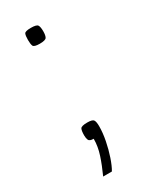

<svg xmlns="http://www.w3.org/2000/svg" viewBox="-145 -453 493 610"><g transform="rotate(-30 102.0 -148.0)"><path d="M81 -352Q60 -352 57 -359Q54 -366 54 -381Q54 -397 57 -403.5Q60 -410 81 -410Q102 -410 106 -403.5Q110 -397 110 -381Q110 -366 106 -359Q102 -352 81 -352ZM44 114Q59 81 68.5 52Q78 23 78 -5Q63 -5 60 -12Q57 -19 57 -29Q57 -46 60.5 -53Q64 -60 86 -60Q105 -60 109 -53.5Q113 -47 113 -31Q113 -7 107.5 21Q102 49 93.5 74Q85 99 76 114Z"/></g></svg>

Font: Smooch Sans Medium
Style: Regular
Weight: 500
Designer: Robert E. Leuschke
Foundry: Robert E. Leuschke
Version: Version 1.010; ttfautohint (v1.8.3)